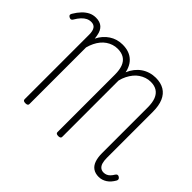

<svg xmlns="http://www.w3.org/2000/svg" viewBox="-205 -1578 2024 2024"><g transform="rotate(45 807.5 -566.0)"><path d="M1430 18Q1379 18 1345 -5Q1311 -28 1294.5 -73.5Q1278 -119 1278 -185V-865Q1278 -938 1259.5 -985Q1241 -1032 1204 -1056Q1167 -1080 1111 -1080Q1075 -1080 1042.5 -1069Q1010 -1058 981 -1038.5Q952 -1019 929 -990.5Q906 -962 888 -926.5Q870 -891 860 -849V-9Q860 3 851 9Q842 15 824 15Q807 15 798 9Q789 3 789 -9V-866Q789 -937 770.5 -984.5Q752 -1032 713.5 -1056Q675 -1080 617 -1080Q582 -1080 550 -1069.5Q518 -1059 490 -1040Q462 -1021 439 -993Q416 -965 399 -930Q382 -895 371 -854V-9Q371 3 362 9Q353 15 335 15Q317 15 308 9Q299 3 299 -9V-972Q299 -1027 280 -1055Q261 -1083 220 -1083Q191 -1083 165.5 -1070.5Q140 -1058 115.5 -1032Q91 -1006 66 -963Q58 -951 47.5 -949.5Q37 -948 23 -956Q9 -964 7.5 -974.5Q6 -985 14 -998Q43 -1047 75.5 -1080.5Q108 -1114 144 -1132Q180 -1150 224 -1150Q284 -1150 318.5 -1119Q353 -1088 363 -1030Q365 -1020 367 -1008Q369 -996 370 -984Q389 -1023 415.5 -1053Q442 -1083 474.5 -1104.5Q507 -1126 544.5 -1137Q582 -1148 623 -1148Q676 -1148 717 -1133Q758 -1118 788 -1088.5Q818 -1059 835 -1017Q841 -1004 844.5 -991.5Q848 -979 851 -963Q869 -1006 896 -1040.5Q923 -1075 957.5 -1099Q992 -1123 1033 -1135.5Q1074 -1148 1118 -1148Q1193 -1148 1244.5 -1117Q1296 -1086 1322.5 -1024.5Q1349 -963 1349 -872V-187Q1349 -142 1358 -112Q1367 -82 1386.5 -66.5Q1406 -51 1434 -51Q1455 -51 1473.5 -59Q1492 -67 1507.5 -83.5Q1523 -100 1536 -122Q1545 -136 1555.5 -138.5Q1566 -141 1579 -133Q1593 -124 1595.5 -112.5Q1598 -101 1591 -89Q1576 -63 1558.5 -43Q1541 -23 1520 -9.5Q1499 4 1476.5 11Q1454 18 1430 18Z"/></g></svg>

Font: Playwrite CL Light
Style: Regular
Weight: 300
Designer: Veronika Burian, José Scaglione
Foundry: TypeTogether
Version: Version 1.002